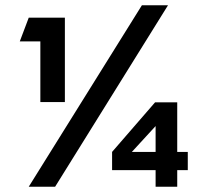

<svg xmlns="http://www.w3.org/2000/svg" viewBox="-20 -708 784 728"><path d="M226 -321H133V-551H55L89 -641H226ZM89 0 518 -688H617L189 0ZM570 0V-63H405V-132L568 -320H652V-132H692V-63H652V0ZM570 -132V-230L480 -132Z"/></svg>

Font: Roundo SemiBold
Style: Regular
Weight: 600
Designer: Namrata Goyal (Gurmukhi), Shiva Nallaperumal (Latin)
Foundry: Indian Type Foundry
Version: Version 1.000;PS 1.0;hotconv 1.0.88;makeotf.lib2.5.647800